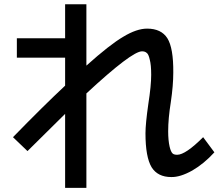

<svg xmlns="http://www.w3.org/2000/svg" viewBox="-20 -831 1044 917"><path d="M60.5 -648.4H291V-810.5H392.6V-517.6Q504.9 -618.2 568.4 -655.3Q632.8 -694.3 682.6 -694.3Q750 -694.3 779.3 -648.4Q808.6 -601.6 807.6 -484.4Q807.6 -422.9 795.9 -343.8Q783.2 -264.6 783.2 -204.1Q783.2 -161.1 790 -130.9Q795.9 -105.5 804.7 -97.7Q811.5 -91.8 826.2 -91.8Q866.2 -91.8 950.2 -175.8L1003.9 -103.5Q954.1 -48.8 898.4 -16.6Q840.8 15.6 797.9 14.6Q733.4 14.6 704.1 -32.2Q674.8 -81.1 674.8 -194.3Q674.8 -239.3 688.5 -335Q702.1 -421.9 702.1 -473.6Q702.1 -521.5 695.3 -545.9Q689.5 -573.2 679.7 -579.1Q671.9 -585.9 658.2 -585.9Q609.4 -585.9 392.6 -384.8V66.4H291V-287.1Q200.2 -198.2 111.3 -109.4L42 -175.8Q185.5 -323.2 291 -421.9V-555.7H60.5Z"/></svg>

Font: RobotoJAA
Style: Medium
Weight: 500
Version: Version 2.05; 2016-11-05